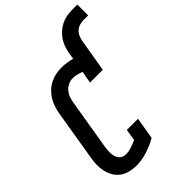

<svg xmlns="http://www.w3.org/2000/svg" viewBox="-274 -1058 1177 1177"><g transform="rotate(-45 315.0 -469.5)"><path d="M188 8Q159 8 131.5 1Q104 -6 82 -21.5Q60 -37 46 -60.5Q32 -84 25.5 -111Q19 -138 19.5 -166.5Q20 -195 25 -224L80 -555Q84 -579 92 -603.5Q100 -628 113.5 -650Q127 -672 146.5 -690.5Q166 -709 189.5 -721Q213 -733 238 -738Q263 -743 288 -743Q311 -743 333.5 -739.5Q356 -736 377 -730L383 -769Q387 -793 395 -816.5Q403 -840 416.5 -861Q430 -882 450 -899.5Q470 -917 492.5 -928Q515 -939 539 -943Q563 -947 587 -947H630V-853H587Q571 -853 554 -847.5Q537 -842 524 -830Q511 -818 504 -801.5Q497 -785 494 -769L458 -554H347L361 -633Q343 -639 326 -643.5Q309 -648 290 -648Q270 -648 251 -639Q232 -630 218.5 -614Q205 -598 198 -578.5Q191 -559 188 -540L133 -209Q131 -195 130 -181.5Q129 -168 130 -154.5Q131 -141 135 -128.5Q139 -116 147 -106.5Q155 -97 167 -92Q179 -87 193 -87Q217 -87 241 -95Q265 -103 289 -114L301 -189H398L374 -47Q330 -22 282.5 -7Q235 8 188 8Z"/></g></svg>

Font: Iosevka QP
Style: Bold Italic
Weight: 700
Italic angle: -9°
Designer: Belleve Invis
Foundry: Belleve Invis
Version: Version 20.0.0; ttfautohint (v1.8.4)